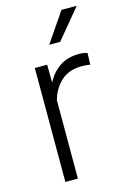

<svg xmlns="http://www.w3.org/2000/svg" viewBox="-116 -804 568 860"><g transform="rotate(-15 168.5 -374.5)"><path d="M322.3 -532.2 320.3 -478.5Q311 -480 301.8 -481Q292.5 -481.9 281.2 -481.9Q222.2 -481.9 185.5 -448.7Q148.9 -415.5 134.8 -363.3V0H76.7V-528.3H133.8L134.8 -444.8Q156.2 -487.8 193.1 -512.9Q230 -538.1 283.7 -538.1Q307.6 -538.1 322.3 -532.2ZM166 -612.3 259.3 -749H330.1L216.8 -612.3Z"/></g></svg>

Font: Vazirmatn UI ExtraLight
Style: Regular
Weight: 200
Designer: Saber Rastikerdar
Foundry: Saber Rastikerdar
Version: Version 33.003